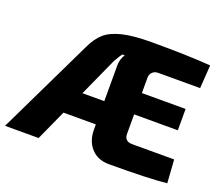

<svg xmlns="http://www.w3.org/2000/svg" viewBox="-131 -861 1190 1032"><g transform="rotate(20 464.5 -344.5)"><path d="M901 -141 910 -8Q808 3 580 3Q516 3 478.5 -38Q441 -79 441 -145V-174H256L177 0H-15L248 -545Q274 -601 308 -631Q342 -661 405 -676.5Q468 -692 573 -692Q783 -692 910 -682L901 -549H661Q641 -549 628.5 -536.5Q616 -524 616 -505V-417H866V-295H616V-184Q616 -141 661 -141ZM441 -307V-512Q441 -547 460 -576H447Q437 -565 416 -528L316 -307Z"/></g></svg>

Font: Exo 2.0 Extra Bold
Style: Regular
Weight: 800
Designer: Natanael Gama
Version: Version 1.001;PS 001.001;hotconv 1.0.70;makeotf.lib2.5.58329